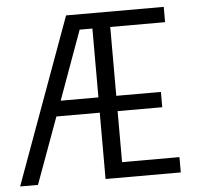

<svg xmlns="http://www.w3.org/2000/svg" viewBox="-49 -700 777 750"><g transform="rotate(-5 340.0 -325.0)"><path d="M620 -650V-590H405V-320H580V-260H405V-60H630V0H335V-260H165L70 0H0L237 -650ZM335 -320V-590H285L187 -320Z"/></g></svg>

Font: Unica One
Style: Regular
Weight: 400
Designer: Eduardo Rodriguez Tunni
Foundry: Eduardo Rodriguez Tunni
Version: Version 1.001